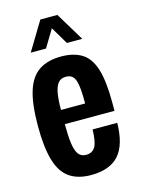

<svg xmlns="http://www.w3.org/2000/svg" viewBox="-113 -789 633 865"><g transform="rotate(-15 203.5 -356.0)"><path d="M203.6 12Q141.3 12 102.2 -15.5Q63.1 -43 45.5 -103.9Q27.8 -164.8 27.8 -263.2Q27.8 -365.2 46.9 -425.7Q66 -486.2 106.6 -512.7Q147.2 -539.2 209.4 -539.2Q267.4 -539.2 305.3 -515.9Q343.3 -492.6 361.1 -436.1Q378.9 -379.6 378.9 -279.7V-240.3H147.1Q147.1 -185.2 151.9 -150.1Q156.8 -115.1 169 -98.5Q181.3 -81.8 205 -81.8Q219.2 -81.8 230 -87.5Q240.8 -93.2 247.6 -105.1Q254.4 -117.1 257.7 -136.9Q261.1 -156.7 261.9 -185H376.9Q376.1 -134.9 365.4 -97.5Q354.7 -60.2 333.5 -36.1Q312.4 -12 279.6 0Q246.8 12 203.6 12ZM147.1 -306.6H259.7Q259.7 -345.2 257.6 -371.5Q255.5 -397.7 249.8 -414.3Q244 -430.9 233.5 -438.2Q222.9 -445.4 206.6 -445.4Q182.7 -445.4 170.1 -429.6Q157.6 -413.9 152.3 -383.3Q147.1 -352.7 147.1 -306.6ZM82.2 -591.2 162.6 -724.2H242.2L322.6 -591.2H250.8L182 -707.3H223.5L153.4 -591.2Z"/></g></svg>

Font: Archivo SemiBold ExtraCondensed
Style: Regular
Weight: 600
Width: 2
Version: Version 2.001